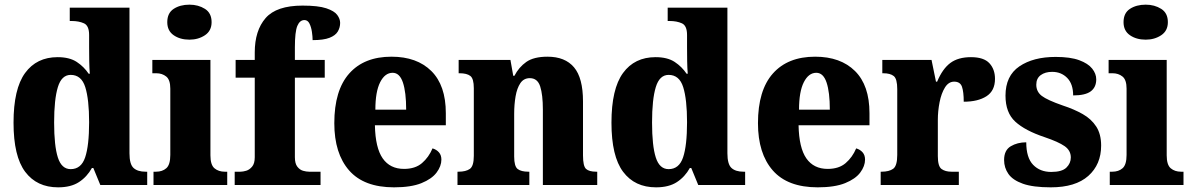

<svg xmlns="http://www.w3.org/2000/svg" viewBox="-20 -793 5111 823"><path d="M229 10Q138 10 88 -56.5Q38 -123 38 -267Q38 -412 87.5 -480Q137 -548 227 -548Q278 -548 309 -527.5Q340 -507 360 -477H365Q363 -500 362.5 -531Q362 -562 362 -591V-643Q362 -683 340 -693Q318 -703 287 -703H279V-760H535V-136Q535 -89 552.5 -73Q570 -57 604 -57H611V0H410L380 -73H374Q353 -35 318.5 -12.5Q284 10 229 10ZM283 -68Q328 -68 345 -118.5Q362 -169 362 -269Q362 -367 345.5 -419.5Q329 -472 283 -472Q244 -472 228 -419.5Q212 -367 212 -268Q212 -168 228 -118Q244 -68 283 -68Z M792 -623Q752 -623 724.5 -642Q697 -661 697 -698Q697 -737 724.5 -755Q752 -773 792 -773Q830 -773 858.5 -755Q887 -737 887 -698Q887 -661 858.5 -642Q830 -623 792 -623ZM638 0V-57H649Q676 -57 693 -72Q710 -87 710 -129V-413Q710 -451 692.5 -465Q675 -479 650 -479H633V-536H882V-127Q882 -86 899.5 -71.5Q917 -57 943 -57H954V0Z M986 0V-57H1011Q1021 -57 1035 -61Q1049 -65 1060.5 -78.5Q1072 -92 1072 -119V-460H990V-536H1072V-568Q1072 -662 1118.5 -715.5Q1165 -769 1277 -769Q1344 -769 1378.5 -757.5Q1413 -746 1425.5 -729Q1438 -712 1438 -695Q1438 -675 1428 -658Q1418 -641 1392.5 -631Q1367 -621 1320 -621Q1320 -636 1317 -656.5Q1314 -677 1306.5 -692Q1299 -707 1285 -707Q1265 -707 1254.5 -682Q1244 -657 1244 -590V-536H1372V-460H1244V-119Q1244 -92 1254.5 -78.5Q1265 -65 1279 -61Q1293 -57 1305 -57H1354V0Z M1669 10Q1540 10 1476.5 -62.5Q1413 -135 1413 -265Q1413 -406 1477 -478Q1541 -550 1658 -550Q1767 -550 1829 -488.5Q1891 -427 1891 -308V-256H1587Q1589 -159 1620.5 -114Q1652 -69 1712 -69Q1760 -69 1789 -94Q1818 -119 1834 -157Q1851 -152 1861.5 -140Q1872 -128 1872 -109Q1872 -81 1851.5 -53.5Q1831 -26 1786.5 -8Q1742 10 1669 10ZM1721 -323Q1721 -398 1707 -439.5Q1693 -481 1663 -481Q1630 -481 1609.5 -440.5Q1589 -400 1589 -323Z M1941 0V-57H1945Q1977 -57 1994 -69Q2011 -81 2011 -125V-415Q2011 -456 1996 -467.5Q1981 -479 1950 -479H1946V-536H2168L2180 -468H2185Q2204 -505 2236 -527.5Q2268 -550 2327 -550Q2402 -550 2440.5 -504.5Q2479 -459 2479 -358V-127Q2479 -81 2492 -69Q2505 -57 2536 -57H2540V0H2307V-323Q2307 -387 2295.5 -422.5Q2284 -458 2251 -458Q2225 -458 2210.5 -436.5Q2196 -415 2190 -380Q2184 -345 2184 -305V-122Q2184 -80 2199 -68.5Q2214 -57 2245 -57H2249V0Z M2792 10Q2701 10 2651 -56.5Q2601 -123 2601 -267Q2601 -412 2650.5 -480Q2700 -548 2790 -548Q2841 -548 2872 -527.5Q2903 -507 2923 -477H2928Q2926 -500 2925.5 -531Q2925 -562 2925 -591V-643Q2925 -683 2903 -693Q2881 -703 2850 -703H2842V-760H3098V-136Q3098 -89 3115.5 -73Q3133 -57 3167 -57H3174V0H2973L2943 -73H2937Q2916 -35 2881.5 -12.5Q2847 10 2792 10ZM2846 -68Q2891 -68 2908 -118.5Q2925 -169 2925 -269Q2925 -367 2908.5 -419.5Q2892 -472 2846 -472Q2807 -472 2791 -419.5Q2775 -367 2775 -268Q2775 -168 2791 -118Q2807 -68 2846 -68Z M3485 10Q3356 10 3292.5 -62.5Q3229 -135 3229 -265Q3229 -406 3293 -478Q3357 -550 3474 -550Q3583 -550 3645 -488.5Q3707 -427 3707 -308V-256H3403Q3405 -159 3436.5 -114Q3468 -69 3528 -69Q3576 -69 3605 -94Q3634 -119 3650 -157Q3667 -152 3677.5 -140Q3688 -128 3688 -109Q3688 -81 3667.5 -53.5Q3647 -26 3602.5 -8Q3558 10 3485 10ZM3537 -323Q3537 -398 3523 -439.5Q3509 -481 3479 -481Q3446 -481 3425.5 -440.5Q3405 -400 3405 -323Z M3755 0V-57H3759Q3791 -57 3808.5 -69.5Q3826 -82 3826 -129V-411Q3826 -455 3811 -467Q3796 -479 3766 -479H3762V-536H3973L3992 -443H3997Q4020 -498 4053.5 -523Q4087 -548 4142 -548Q4197 -548 4221 -522Q4245 -496 4245 -455Q4245 -404 4208.5 -380.5Q4172 -357 4111 -357Q4111 -399 4103.5 -421Q4096 -443 4070 -443Q4046 -443 4030.5 -418Q4015 -393 4007.5 -355Q4000 -317 4000 -279V-124Q4000 -80 4016 -68.5Q4032 -57 4058 -57H4090V0Z M4484 10Q4408 10 4364.5 -5.5Q4321 -21 4302.5 -47.5Q4284 -74 4284 -107Q4284 -149 4312.5 -166Q4341 -183 4379 -183Q4379 -117 4408.5 -86.5Q4438 -56 4486 -56Q4532 -56 4551 -74.5Q4570 -93 4570 -118Q4570 -148 4543.5 -166.5Q4517 -185 4458 -205Q4374 -233 4332 -271.5Q4290 -310 4290 -383Q4290 -468 4349.5 -508.5Q4409 -549 4505 -549Q4568 -549 4606 -535Q4644 -521 4661.5 -499Q4679 -477 4679 -453Q4679 -419 4655.5 -401.5Q4632 -384 4580 -384Q4580 -433 4554.5 -459Q4529 -485 4490 -485Q4460 -485 4441 -471Q4422 -457 4422 -430Q4422 -400 4445.5 -382Q4469 -364 4535 -341Q4584 -325 4621 -304Q4658 -283 4679 -250.5Q4700 -218 4700 -169Q4700 -88 4645 -39Q4590 10 4484 10Z M4891 -623Q4851 -623 4823.5 -642Q4796 -661 4796 -698Q4796 -737 4823.5 -755Q4851 -773 4891 -773Q4929 -773 4957.5 -755Q4986 -737 4986 -698Q4986 -661 4957.5 -642Q4929 -623 4891 -623ZM4737 0V-57H4748Q4775 -57 4792 -72Q4809 -87 4809 -129V-413Q4809 -451 4791.5 -465Q4774 -479 4749 -479H4732V-536H4981V-127Q4981 -86 4998.5 -71.5Q5016 -57 5042 -57H5053V0Z"/></svg>

Font: Noto Serif Armenian SemiCondensed ExtraBold
Style: Regular
Weight: 800
Width: 4
Designer: Monotype Design Team
Foundry: Monotype Imaging Inc.
Version: Version 2.008; ttfautohint (v1.8.4.7-5d5b)